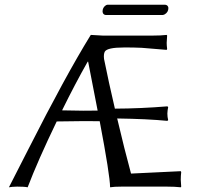

<svg xmlns="http://www.w3.org/2000/svg" viewBox="-20 -797 842 820"><path d="M674.8 -732.9H431.2Q418.9 -734.4 418 -748Q418 -765.1 432.1 -774.4Q436.5 -776.9 439.9 -776.9H685.1Q697.8 -775.4 699.2 -763.2Q699.2 -745.1 683.6 -735.8Q678.7 -733.4 674.8 -732.9ZM222.2 -278.3Q142.1 -112.3 98.1 2.9Q85.4 0 53.2 0Q29.8 0.5 18.1 2.9Q45.9 -50.8 101.1 -159.7Q259.8 -472.7 366.2 -645.5L368.2 -647.9Q370.1 -647.9 418.9 -645H631.8Q668 -645 691.9 -647.9L693.8 -645Q691.9 -616.7 691.9 -613.8Q691.9 -603 693.8 -587.9L691.9 -584L585.4 -592.8Q546.4 -594.7 508.8 -594.2Q438.5 -594.2 427.7 -576.7Q421.9 -565.9 424.3 -545.4Q444.3 -445.8 470.7 -333Q580.6 -333.5 694.8 -342.8L698.2 -339.8Q695.3 -325.7 694.8 -312Q694.8 -297.4 698.2 -284.2L694.8 -280.8Q610.8 -289.1 480.5 -291Q511.7 -158.2 539.6 -55.7L752 -65.9L753.9 -62Q752 -45.9 752 -28.8Q752 -25.4 753.9 0L752 2.9Q727.5 0 691.9 0H555.2H553.7H500Q466.8 0 450.2 2.9Q449.7 -48.3 405.8 -279.3Q372.6 -279.8 339.8 -279.8Q291.5 -279.8 222.2 -278.3ZM397 -324.7Q380.4 -412.1 356.4 -533.7H354.5Q300.8 -439 245.1 -325.7Q329.6 -324.2 335 -324.2Q358.9 -324.2 397 -324.7Z"/></svg>

Font: Linux Biolinum Capitals O
Style: Small Caps
Weight: 400
Designer: Philipp H. Poll
Foundry: Philipp H. Poll
Version: Version 1.0.4